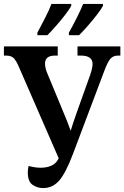

<svg xmlns="http://www.w3.org/2000/svg" viewBox="-21 -951 635 981"><path d="M200 10Q169 10 145 -7Q121 -24 121 -70Q121 -84 125 -103Q159 -94 187 -94Q219 -94 242.5 -105Q266 -116 277 -139L279 -142L76 -608Q63 -639 50 -653Q37 -667 10 -667H-1V-714H274V-667H260Q209 -667 209 -626Q209 -615 212 -602.5Q215 -590 220 -578L307 -368Q317 -344 324.5 -325Q332 -306 340 -283Q348 -308 354.5 -328Q361 -348 370 -373L440 -569Q452 -605 452 -624Q452 -667 392 -667H375V-714H594V-667H581Q558 -667 543.5 -651Q529 -635 512 -589L352 -165Q315 -67 281.5 -28.5Q248 10 200 10ZM331 -784Q351 -820 370.5 -858.5Q390 -897 404 -931H505V-921Q496 -904 474.5 -876Q453 -848 428 -819.5Q403 -791 383 -771H331ZM170 -784Q189 -820 209 -858.5Q229 -897 242 -931H343V-921Q334 -904 312.5 -876Q291 -848 266 -819.5Q241 -791 221 -771H170Z"/></svg>

Font: Noto Serif Condensed SemiBold
Style: Regular
Weight: 600
Width: 3
Designer: Monotype Design Team
Foundry: Monotype Imaging Inc.
Version: Version 2.013